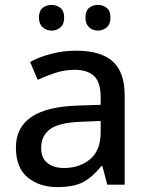

<svg xmlns="http://www.w3.org/2000/svg" viewBox="-20 -754 609 784"><path d="M291 -547Q391 -547 440 -503.5Q489 -460 489 -365V0H418L398 -76H394Q359 -32 320.5 -11Q282 10 214 10Q141 10 93 -29.5Q45 -69 45 -152Q45 -233 107.5 -276Q170 -319 300 -323L391 -326V-357Q391 -419 363.5 -444Q336 -469 286 -469Q244 -469 206 -456.5Q168 -444 134 -428L103 -501Q139 -521 188.5 -534Q238 -547 291 -547ZM316 -257Q221 -254 184.5 -226.5Q148 -199 148 -151Q148 -108 174 -88Q200 -68 241 -68Q305 -68 348 -104Q391 -140 391 -213V-260ZM139 -682Q139 -710 154.5 -722Q170 -734 191 -734Q211 -734 226.5 -722Q242 -710 242 -682Q242 -655 226.5 -642Q211 -629 191 -629Q170 -629 154.5 -642.5Q139 -656 139 -682ZM329 -682Q329 -710 344 -722Q359 -734 380 -734Q400 -734 415.5 -722Q431 -710 431 -682Q431 -655 415.5 -642Q400 -629 380 -629Q359 -629 344 -642.5Q329 -656 329 -682Z"/></svg>

Font: Noto Sans New Tai Lue Medium
Style: Regular
Weight: 500
Version: Version 2.003